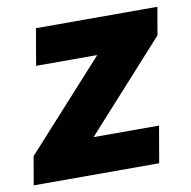

<svg xmlns="http://www.w3.org/2000/svg" viewBox="-85 -593 653 657"><g transform="rotate(-10 241.5 -264.0)"><path d="M438.5 -127 416.5 0H18.6L40.5 -127ZM486.8 -432.1 96.2 0H-19.5L-2.4 -98.6L387.2 -528.3H503.4ZM450.7 -528.3 428.7 -401.4H59.6L81.5 -528.3Z"/></g></svg>

Font: Roboto Black
Style: Italic
Weight: 900
Italic angle: -12°
Designer: Christian Robertson
Foundry: Google
Version: Version 3.0; 2020